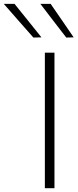

<svg xmlns="http://www.w3.org/2000/svg" viewBox="-131 -990 412 1010"><path d="M105 0V-713H155.5V0ZM44.5 -792.5Q6 -836 -32.5 -880Q-71 -924 -111 -969.5H-54.5Q-19.5 -926.5 16 -882Q51.5 -837.5 87 -793.5ZM217.5 -792.5Q183.5 -836 150 -880Q116.5 -924 81.5 -969.5H135.5Q165.5 -926.5 195.5 -882.5Q225.5 -838.5 256.5 -793.5Z"/></svg>

Font: Commissioner ExtraLight
Style: Regular
Weight: 200
Designer: Kostas Bartsokas
Foundry: Kostas Bartsokas
Version: Version 1.000; ttfautohint (v1.8.3)